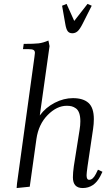

<svg xmlns="http://www.w3.org/2000/svg" viewBox="-20 -953 562 980"><path d="M64.9 6.8 66.9 -17.1 155.8 -662.1Q158.2 -681.6 158.2 -683.1Q158.2 -693.4 151.4 -697.8Q144.5 -702.1 127 -702.1H97.2L101.1 -729Q154.8 -729 177.2 -731.7Q199.7 -734.4 227.1 -746.1L232.9 -717.8L183.1 -363.8Q213.4 -404.8 259.5 -428.5Q305.7 -452.1 352.1 -452.1Q404.8 -452.1 431.9 -427.5Q459 -402.8 459 -345.2Q459 -320.3 455.1 -294.9L426.8 -104Q421.9 -68.8 421.9 -58.1Q421.9 -35.2 435.1 -35.2Q454.1 -35.2 469.2 -64.9L480 -86.9L502.9 -76.2L492.2 -54.2Q460.9 6.8 401.9 6.8Q352.1 6.8 352.1 -47.9Q352.1 -71.8 356.9 -105L386.2 -290Q390.1 -313 390.1 -334Q390.1 -358.9 384.3 -375.5Q378.4 -392.1 367.4 -399.9Q356.4 -407.7 345.7 -410.4Q335 -413.1 320.8 -413.1Q270 -413.1 223.4 -366Q176.8 -318.8 166 -244.1L131.8 0ZM296.9 -923.8 319.8 -933.1 358.9 -846.2 426.8 -933.1 448.2 -923.8 401.9 -832Q388.2 -804.7 376.5 -793.9Q364.7 -783.2 349.1 -783.2Q333.5 -783.2 325.4 -793.9Q317.4 -804.7 313 -832Z"/></svg>

Font: Dihjauti
Style: Italic
Weight: 400
Italic angle: -9°
Designer: T. Christopher White
Version: Version 3.0.0